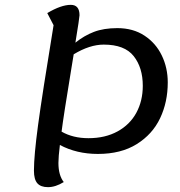

<svg xmlns="http://www.w3.org/2000/svg" viewBox="-20 -746 742 792"><path d="M672 -406Q672 -325 640.5 -258.5Q609 -192 544 -151.5Q479 -111 384 -111Q296 -111 227 -148Q221 -99 221 -74Q221 -23 243 5Q209 26 178 26Q148 26 134 10Q120 -6 120 -42Q120 -104 137 -230Q154 -356 201 -642L175 -692Q232 -726 272 -726Q308 -726 308 -683Q308 -674 291 -570Q327 -599 367.5 -614.5Q408 -630 464 -630Q529 -630 576 -599Q623 -568 647.5 -517Q672 -466 672 -406ZM569 -392Q569 -467 531.5 -514.5Q494 -562 408 -562Q350 -562 284 -522Q276 -472 274 -461Q242 -267 234 -203Q281 -176 345 -176Q414 -176 465 -204Q516 -232 542.5 -281Q569 -330 569 -392Z"/></svg>

Font: Lemonada Light
Style: Regular
Weight: 300
Designer: Mohamed Gaber (Arabic) Eduardo Tunni (Latin)
Foundry: Kief Type Foundry
Version: Version 3.006